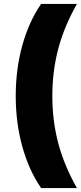

<svg xmlns="http://www.w3.org/2000/svg" viewBox="-20 -762 411 976"><path d="M60 -274Q60 -411 93.5 -531.5Q127 -652 189 -742H371Q306 -627 276 -513.5Q246 -400 246 -274Q246 -148 276 -34.5Q306 79 371 194H189Q127 104 93.5 -16.5Q60 -137 60 -274Z"/></svg>

Font: Montserrat Alternates ExtraBold
Style: Regular
Weight: 800
Designer: Julieta Ulanovsky
Foundry: Julieta Ulanovsky
Version: Version 7.200